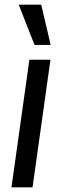

<svg xmlns="http://www.w3.org/2000/svg" viewBox="-20 -800 264 820"><path d="M29 0 105.5 -545H195.5L119 0ZM127.5 -608 60 -780H156L196.5 -608Z"/></svg>

Font: Mohave Light Medium
Style: Italic
Weight: 500
Italic angle: -8°
Version: Version 2.003